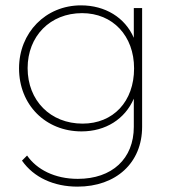

<svg xmlns="http://www.w3.org/2000/svg" viewBox="-20 -490 629 716"><path d="M269 206C413 206 510 117 510 -17V-460H479V-349C446 -425 372 -470 282 -470C150 -470 51 -368 51 -235C51 -99 150 0 284 0C374 0 446 -46 479 -122V-17C479 102 398 177 270 177C184 177 117 142 81 90L62 109C106 172 181 206 269 206ZM83 -236C83 -355 167 -441 286 -441C401 -441 480 -356 480 -235C480 -111 402 -29 288 -29C168 -29 83 -115 83 -236Z"/></svg>

Font: MV Cash Thin
Style: Regular
Weight: 100
Designer: Rodrigo Fuenzalida
Foundry: fragTYPE
Version: Version 1.100;Glyphs 3.1.2 (3151)